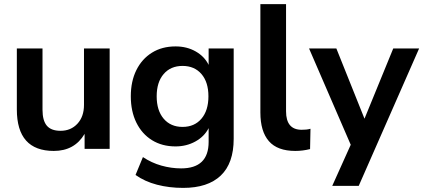

<svg xmlns="http://www.w3.org/2000/svg" viewBox="-20 -725 2061 935"><path d="M242 10Q62 10 62 -192V-489H187V-190Q187 -138 208 -113Q229 -88 275 -88Q325 -88 357 -122.5Q389 -157 389 -214V-489H514V0H392V-73Q343 10 242 10Z M872 190Q804 190 744.5 174.5Q685 159 640 127L676 40Q718 68 766 81.5Q814 95 862 95Q996 95 996 -34V-101Q975 -60 931.5 -36Q888 -12 835 -12Q769 -12 720 -42.5Q671 -73 644 -128Q617 -183 617 -256Q617 -329 644 -383.5Q671 -438 720 -468.5Q769 -499 835 -499Q890 -499 933 -474.5Q976 -450 996 -409V-489H1118V-49Q1118 70 1055 130Q992 190 872 190ZM869 -107Q927 -107 961 -147Q995 -187 995 -256Q995 -325 961 -364.5Q927 -404 869 -404Q811 -404 777 -364.5Q743 -325 743 -256Q743 -187 777 -147Q811 -107 869 -107Z M1418 10Q1331 10 1289.5 -37.5Q1248 -85 1248 -177V-705H1373V-183Q1373 -93 1449 -93Q1460 -93 1471 -94Q1482 -95 1492 -98L1490 1Q1454 10 1418 10Z M1598 180 1688 -20 1485 -489H1618L1755 -147L1895 -489H2021L1727 180Z"/></svg>

Font: Nunito Sans
Style: Bold
Weight: 700
Designer: Vernon Adams
Foundry: Vernon Adams
Version: Version 3.101; ttfautohint (v1.8.4.7-5d5b);gftools[0.9.27]